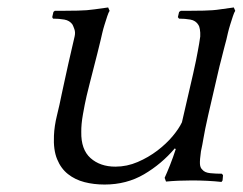

<svg xmlns="http://www.w3.org/2000/svg" viewBox="-20 -484 651 515"><path d="M448.9 -86 451.4 -84C446.7 -69.3 441.5 -55 436 -41C430.4 -27 425.6 -15.7 421.6 -7L425.3 3C446.4 1 469.7 0 495 0C508.3 0 521.9 0.3 535.8 1C549.6 1.7 562.4 2.7 574.1 4L577 0L578.2 -14L575.2 -18C564.5 -18 554.1 -18.5 544 -19.5C533.9 -20.5 526.8 -23.7 522.7 -29C518.8 -32.3 516.7 -37.5 516.3 -44.5C515.9 -51.5 516.8 -62.7 519 -78C520.6 -84.7 521.8 -90.8 522.8 -96.5C523.8 -102.2 524.9 -108.3 526.1 -115C527.3 -121.7 528.8 -129.7 530.6 -139C532.4 -148.3 535 -160.3 538.4 -175L564.3 -287C567.6 -301.7 570.5 -313.5 573 -322.5C575.4 -331.5 577.3 -339.3 578.9 -346C580.4 -352.7 581.9 -358.3 583.3 -363C584.7 -367.7 586 -372.7 587.3 -378L591.2 -395C592.9 -402.3 595 -410 597.5 -418C600 -426 602.4 -433.5 604.7 -440.5C607 -447.5 609.1 -452.3 611 -455L607.1 -464L571 -459C558.5 -457 543.6 -455.8 526.2 -455.5C508.8 -455.2 494.4 -455 483 -455H465L460.4 -452L457.1 -438L460.2 -434C470.9 -434 481 -433.2 490.6 -431.5C500.2 -429.8 507.5 -425 512.3 -417C513.8 -415 515.1 -411.2 516.1 -405.5C517.1 -399.8 517.5 -393.3 517.1 -386C516.2 -379.3 515.3 -373 514.2 -367C513.2 -361 512 -354.3 510.6 -347C509.2 -339.7 507.6 -331.2 505.7 -321.5C503.8 -311.8 501.3 -300 498 -286L468 -156C462.7 -144.7 454.3 -132.2 442.9 -118.5C431.4 -104.8 417.7 -92 402 -80C386.2 -68 368.7 -57.8 349.4 -49.5C330.2 -41.2 310.2 -37 289.5 -37C262.2 -37 240 -44.7 222.8 -60C205.7 -75.3 197.4 -98.7 198 -130C197.8 -143.3 199.2 -159.2 202.5 -177.5C205.7 -195.8 209 -212.3 212.4 -227C214.4 -235.7 217 -246.3 220.3 -259C223.5 -271.7 227 -285 230.5 -299C234.1 -313 237.6 -326.8 241.1 -340.5C244.6 -354.2 247.6 -366.7 250.3 -378L254.2 -395C255.9 -402.3 258 -410 260.5 -418C263 -426 265.4 -433.5 267.7 -440.5C270 -447.5 272.1 -452.3 274 -455L270.1 -464L234 -459C220.8 -457 205.6 -455.8 188.2 -455.5C170.7 -455.2 156.4 -455 145 -455H127L123.3 -452L120.1 -438L122.2 -434C132.9 -434 143 -433.2 152.6 -431.5C162.2 -429.8 169.5 -425.3 174.5 -418C175.9 -415.3 177.6 -411.2 179.6 -405.5C181.6 -399.8 181.8 -393.3 180.1 -386L173.4 -357L163.4 -313.5C159.8 -297.8 156.4 -282.5 153.3 -267.5C150.1 -252.5 147.6 -240.7 145.6 -232C141.8 -212.7 137.5 -193.5 132.8 -174.5C128.1 -155.5 125.4 -137.3 124.7 -120C123.5 -94.7 126.3 -73.7 133.2 -57C140 -40.3 149.7 -27 162.4 -17C175.1 -7 189.8 0.2 206.5 4.5C223.1 8.8 241.1 11 260.5 11C299.8 11 335.1 1.8 366.3 -16.5C397.5 -34.8 425.1 -58 448.9 -86Z"/></svg>

Font: Quattrocento
Style: Italic
Weight: 400
Italic angle: -13°
Designer: Pablo Impallari
Foundry: Pablo Impallari, Igino Marini, Branda Gallo
Version: Version 2.000